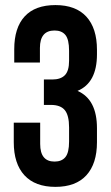

<svg xmlns="http://www.w3.org/2000/svg" viewBox="-20 -728 436 756"><path d="M34.2 -168V-245.1H138.2V-161.1Q138.2 -91.8 194.8 -91.8Q223.1 -91.8 237.5 -109.4Q252 -127 252 -170.9V-226.1Q252 -273.9 235.1 -294.4Q218.3 -314.9 180.2 -314.9H152.8V-415H186Q218.8 -415 235.4 -431.9Q252 -448.7 252 -488.8V-527.8Q252 -572.8 237.5 -590.3Q223.1 -607.9 194.8 -607.9Q137.2 -607.9 137.2 -539.1V-481.9H36.1V-534.2Q36.1 -618.7 77.1 -663.3Q118.2 -708 198.2 -708Q278.3 -708 320.1 -662.4Q361.8 -616.7 361.8 -532.2V-514.2Q361.8 -401.9 285.2 -370.1Q361.8 -336.9 361.8 -223.1V-168Q361.8 -83.5 320.1 -37.8Q278.3 7.8 198.2 7.8Q118.2 7.8 76.2 -37.8Q34.2 -83.5 34.2 -168Z"/></svg>

Font: Bebas Neue Bold
Style: Regular
Weight: 700
Designer: Ryoichi Tsunekawa
Foundry: Ryoichi Tsunekawa
Version: Version 1.300